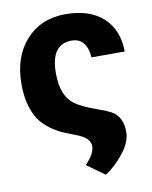

<svg xmlns="http://www.w3.org/2000/svg" viewBox="-90 -641 752 948"><g transform="rotate(-10 286.5 -166.5)"><path d="M30.3 -271.5Q30.3 -408.2 105.5 -491.2Q180.7 -574.2 302.7 -574.2Q424.8 -574.2 492.2 -512.2Q559.6 -450.2 560.5 -341.8H393.6Q391.6 -385.7 371.1 -413.1Q350.6 -440.4 311.5 -440.4Q207 -440.4 207 -294.9Q207 -183.6 265.6 -138.7Q301.8 -110.4 384.8 -82Q415 -72.3 441.4 -58.6Q499 -28.3 499 49.8Q499 100.6 455.6 155.3Q412.1 210 363.3 241.2L273.4 176.8Q321.3 128.9 321.3 90.3Q321.3 51.8 263.7 27.3Q238.3 16.6 207 4.9Q175.8 -6.8 144.5 -26.9Q113.3 -46.9 87.9 -75.7Q62.5 -104.5 46.4 -154.8Q30.3 -205.1 30.3 -271.5Z"/></g></svg>

Font: GenEi M Gothic v2 Heavy
Style: Regular
Weight: 800
Version: Version 2.0